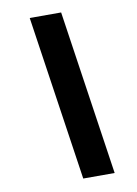

<svg xmlns="http://www.w3.org/2000/svg" viewBox="-88 -770 641 897"><g transform="rotate(-10 233.0 -321.0)"><path d="M117 -712H266L382 70H233Z"/></g></svg>

Font: Elaine Sans
Style: Bold Italic
Weight: 700
Italic angle: -13°
Designer: Wei Huang
Foundry: Wei Huang
Version: Version 2.001;December 24, 2019;FontCreator 12.0.0.2547 64-b